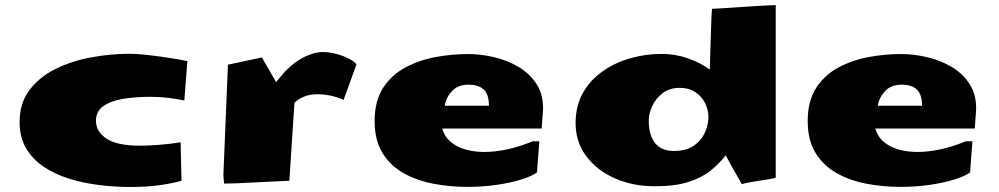

<svg xmlns="http://www.w3.org/2000/svg" viewBox="-20 -726 3981 765"><path d="M498 19Q437 19 374.5 11.2Q312 3.4 255.4 -14.2Q198.7 -31.7 154.3 -61.5Q109.9 -91.3 84 -135.3Q58.1 -179.2 58.1 -239.3Q58.1 -314.9 97.2 -366.9Q136.2 -418.9 200.7 -450.9Q265.1 -482.9 342.5 -497.3Q419.9 -511.7 496.6 -511.7Q523.4 -511.7 566.4 -507.1Q609.4 -502.4 653.1 -495.6Q696.8 -488.8 726.6 -482.4L714.4 -325.7Q678.7 -332.5 648.2 -336.4Q617.7 -340.3 577.6 -340.3Q521.5 -340.3 472.4 -332.5Q423.3 -324.7 392.8 -304Q362.3 -283.2 362.3 -244.6Q362.3 -201.7 404.3 -173.6Q446.3 -145.5 538.6 -145.5Q568.4 -145.5 613.5 -148.9Q658.7 -152.3 699.7 -159.2L703.1 -5.4Q663.1 5.4 612.8 12.2Q562.5 19 498 19Z M873 5.4Q872.1 -2.9 871.1 -12Q870.1 -21 870.1 -30.3L888.2 -468.3L1023.4 -497.1L1080.1 -398.9Q1131.8 -465.8 1179.7 -492.2Q1227.5 -518.6 1266.1 -518.6Q1293 -518.6 1320.8 -511Q1348.6 -503.4 1370.4 -492.2Q1392.1 -481 1400.4 -469.7L1349.1 -328.1Q1319.3 -340.8 1293.9 -345.7Q1268.6 -350.6 1248 -350.6Q1215.8 -350.6 1194.8 -342.3Q1173.8 -334 1163.8 -325.4Q1153.8 -316.9 1153.3 -316.9L1132.8 -5.9L921.4 4.4Z M1841.8 18.6Q1773.9 18.6 1708.3 6.3Q1642.6 -5.9 1589.4 -35.4Q1536.1 -64.9 1504.4 -115.7Q1472.7 -166.5 1472.7 -244.1Q1472.7 -324.2 1506.6 -376.2Q1540.5 -428.2 1595.7 -457.5Q1650.9 -486.8 1716.3 -498.8Q1781.7 -510.7 1844.2 -510.7Q1894 -510.7 1947.3 -498.5Q2000.5 -486.3 2045.9 -459.5Q2091.3 -432.6 2118.7 -389.6Q2146 -346.7 2143.6 -285.2Q2143.6 -279.3 2142.6 -273.9L2138.2 -213.9H1742.2Q1753.9 -169.4 1798.8 -145Q1843.8 -120.6 1911.1 -120.6Q1952.6 -120.6 2001 -130.9Q2049.3 -141.1 2102.5 -163.1H2128.9L2119.6 -39.1Q2100.1 -24.4 2058.3 -11.2Q2016.6 2 1960.4 10.3Q1904.3 18.6 1841.8 18.6ZM1928.2 -304.7Q1927.7 -352.5 1906 -370.6Q1884.3 -388.7 1848.1 -388.7Q1804.7 -388.7 1781 -363.3Q1757.3 -337.9 1752 -304.7Z M2589.4 16.1Q2501 16.1 2429.4 -15.6Q2357.9 -47.4 2315.7 -104Q2273.4 -160.6 2273.4 -235.4Q2273.4 -304.2 2302.7 -356Q2332 -407.7 2381.3 -442.1Q2430.7 -476.6 2491.5 -493.9Q2552.2 -511.2 2615.7 -511.2Q2670.9 -511.2 2721.7 -493.4Q2772.5 -475.6 2808.1 -448.7Q2809.1 -493.2 2811 -543.9Q2813 -594.7 2814 -639.2Q2814 -651.4 2815.2 -668.5Q2816.4 -685.5 2816.9 -690.9Q2831.1 -691.4 2858.2 -693.1Q2885.3 -694.8 2917.7 -697Q2950.2 -699.2 2981.4 -701.2Q3012.7 -703.1 3036.6 -704.3Q3060.5 -705.6 3069.3 -705.6H3070.8V-18.6Q3065.4 -15.1 3041.5 -11.5Q3017.6 -7.8 2988 -3.2Q2958.5 1.5 2935.5 7.3Q2917.5 -24.9 2901.4 -52.7Q2885.3 -80.6 2871.6 -107.4Q2846.7 -74.7 2811.5 -46.4Q2776.4 -18.1 2723.1 -1Q2669.9 16.1 2589.4 16.1ZM2665 -124.5Q2712.4 -124.5 2742.4 -144.3Q2772.5 -164.1 2787.1 -194.6Q2801.8 -225.1 2802.7 -257.8Q2802.7 -288.1 2789.3 -315.2Q2775.9 -342.3 2750.2 -359.1Q2724.6 -376 2688.5 -376Q2648.4 -376 2620.8 -355.2Q2593.3 -334.5 2579.1 -304.2Q2564.9 -273.9 2564.9 -245.1Q2564.9 -187.5 2590.1 -156Q2615.2 -124.5 2665 -124.5Z M3567.4 18.6Q3499.5 18.6 3433.8 6.3Q3368.2 -5.9 3314.9 -35.4Q3261.7 -64.9 3230 -115.7Q3198.2 -166.5 3198.2 -244.1Q3198.2 -324.2 3232.2 -376.2Q3266.1 -428.2 3321.3 -457.5Q3376.5 -486.8 3441.9 -498.8Q3507.3 -510.7 3569.8 -510.7Q3619.6 -510.7 3672.9 -498.5Q3726.1 -486.3 3771.5 -459.5Q3816.9 -432.6 3844.2 -389.6Q3871.6 -346.7 3869.1 -285.2Q3869.1 -279.3 3868.2 -273.9L3863.8 -213.9H3467.8Q3479.5 -169.4 3524.4 -145Q3569.3 -120.6 3636.7 -120.6Q3678.2 -120.6 3726.6 -130.9Q3774.9 -141.1 3828.1 -163.1H3854.5L3845.2 -39.1Q3825.7 -24.4 3783.9 -11.2Q3742.2 2 3686 10.3Q3629.9 18.6 3567.4 18.6ZM3653.8 -304.7Q3653.3 -352.5 3631.6 -370.6Q3609.9 -388.7 3573.7 -388.7Q3530.3 -388.7 3506.6 -363.3Q3482.9 -337.9 3477.5 -304.7Z"/></svg>

Font: Seymour One
Style: Regular
Weight: 400
Designer: Vernon Adams
Foundry: Vernon Adams
Version: Version 1.100; ttfautohint (v1.8.4.7-5d5b);gftools[0.9.33]